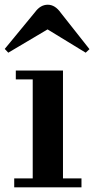

<svg xmlns="http://www.w3.org/2000/svg" viewBox="-31 -801 402 821"><path d="M29.8 -38.1H108.9V-461.4H36.6V-499.5H238.3V-38.1H317.4V0H29.8ZM-10.7 -591.8 119.1 -749.5Q142.1 -780.8 173.3 -780.8Q204.6 -780.8 229 -746.1L351.6 -590.8L335.4 -575.7L172.4 -675.3L4.4 -575.7Z"/></svg>

Font: Cantata One
Style: Regular
Weight: 400
Designer: Joana Maria Correia da Silva
Foundry: Joana Maria Correia da Silva
Version: Version 1.002